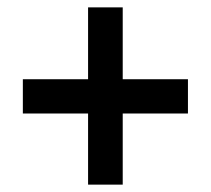

<svg xmlns="http://www.w3.org/2000/svg" viewBox="-20 -614 573 521"><path d="M313 -399V-594H219V-399H42V-306H219V-113H313V-306H490V-399Z"/></svg>

Font: Noto Sans Lao Looped SemiCondensed SemiBold
Style: Regular
Weight: 600
Width: 4
Designer: Mark Frömberg, Ben Mitchell
Foundry: The Fontpad Ltd
Version: Version 1.002